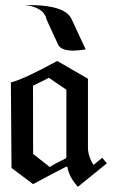

<svg xmlns="http://www.w3.org/2000/svg" viewBox="-20 -717 457 763"><path d="M404.7 -67.9 289.5 25.3Q265.8 -1.1 255.8 -25.8Q250.5 -39.5 246.8 -55.8L236.3 -51.1Q217.4 -42.1 111.6 14.7L25.8 -49.5L23.2 -389.5Q72.6 -401.1 207.4 -474.7L329.5 -404.2V-122.1Q333.7 -87.9 351.6 -61.6L386.3 -90ZM243.7 -90.5V-360.5L174.2 -407.9Q166.3 -403.2 111.1 -376.3L111.6 -105.3L177.9 -53.2Q198.9 -67.4 242.1 -87.9V-89.5ZM320.5 -520.5Q286.8 -515.8 271.1 -515.8Q222.1 -515.8 210.5 -540.5L167.9 -633.2Q162.1 -645.3 162.6 -650Q152.6 -667.9 145.3 -673.2Q117.9 -693.7 77.9 -697.4L108.4 -696.8Q239.5 -694.2 264.2 -641.6Z"/></svg>

Font: MM Bagan
Style: Regular
Weight: 400
Designer: Khon Soe Zaw Thu
Version: Version 1.00 July 10, 2016, initial release